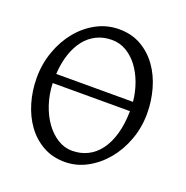

<svg xmlns="http://www.w3.org/2000/svg" viewBox="-118 -739 836 863"><g transform="rotate(20 300.0 -307.5)"><path d="M294.9 -573.7Q254.4 -573.7 221.7 -557.6Q189 -541.5 165.5 -511.7Q142.1 -481.9 127.9 -439.5Q113.8 -397 110.8 -344.2H478Q473.6 -389.6 458.5 -431.2Q443.4 -472.7 419.7 -504.4Q396 -536.1 364.3 -554.9Q332.5 -573.7 294.9 -573.7ZM294.9 -43.9Q335 -43.9 368.4 -60.3Q401.9 -76.7 426.3 -109.1Q450.7 -141.6 464.6 -189.5Q478.5 -237.3 479.5 -300.3H109.9Q111.8 -247.6 127.2 -200.9Q142.6 -154.3 167.7 -119.4Q192.9 -84.5 225.6 -64.2Q258.3 -43.9 294.9 -43.9ZM555.7 -315.9Q555.7 -249.5 533.7 -189.7Q511.7 -129.9 473.9 -84.5Q436 -39.1 386.2 -12.2Q336.4 14.6 280.8 14.6Q222.2 14.6 176.3 -11.2Q130.4 -37.1 98.9 -80.6Q67.4 -124 50.8 -180.7Q34.2 -237.3 34.2 -298.8Q34.2 -365.2 55.7 -425.3Q77.1 -485.4 114.3 -530.8Q151.4 -576.2 201.4 -603Q251.5 -629.9 309.1 -629.9Q369.6 -629.9 415.5 -603.3Q461.4 -576.7 492.7 -532.7Q523.9 -488.8 539.8 -432.1Q555.7 -375.5 555.7 -315.9Z"/></g></svg>

Font: Noto Serif Devanagari
Style: Bold
Weight: 700
Designer: Monotype Design Team
Foundry: Monotype Imaging Inc.
Version: Version 1.01